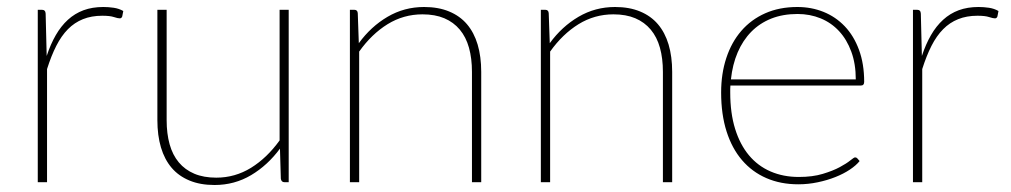

<svg xmlns="http://www.w3.org/2000/svg" viewBox="-20 -521 2890 549"><path d="M113.5 -361Q124.5 -394.5 139.5 -420.5Q154.5 -446.5 174.2 -464.5Q194 -482.5 219 -491.8Q244 -501 275.5 -501Q290 -501 305.2 -498.8Q320.5 -496.5 332.5 -489.5L329.5 -474Q327.5 -468.5 322.5 -468.5Q317 -468.5 305.8 -472.2Q294.5 -476 272.5 -476Q241.5 -476 217.2 -466.2Q193 -456.5 174.2 -437.5Q155.5 -418.5 141 -390Q126.5 -361.5 114.5 -323.5V0H88V-493H100Q110 -493 110.5 -482Z M805.5 -493V0H793.5Q784.5 0 783 -10L780.5 -96Q745.5 -48.5 698 -20.2Q650.5 8 593.5 8Q552.5 8 521.8 -4.8Q491 -17.5 470.8 -41.2Q450.5 -65 440.2 -99.5Q430 -134 430 -177.5V-493H456.5V-177.5Q456.5 -139 465 -108.5Q473.5 -78 491.2 -56.8Q509 -35.5 535.8 -24.2Q562.5 -13 598.5 -13Q652 -13 697.8 -41.2Q743.5 -69.5 779.5 -119.5V-493Z M1006 -397.5Q1040.5 -445 1088.2 -473Q1136 -501 1192.5 -501Q1233.5 -501 1264.2 -488.2Q1295 -475.5 1315.2 -451.8Q1335.5 -428 1345.8 -393.5Q1356 -359 1356 -315.5V0H1329.5V-315.5Q1329.5 -354 1321 -384.5Q1312.5 -415 1294.8 -436.2Q1277 -457.5 1250.5 -468.8Q1224 -480 1188 -480Q1134 -480 1088.2 -451.8Q1042.5 -423.5 1007 -373.5V0H980.5V-493H993Q1002.5 -493 1003 -483Z M1552 -397.5Q1586.5 -445 1634.2 -473Q1682 -501 1738.5 -501Q1779.5 -501 1810.2 -488.2Q1841 -475.5 1861.2 -451.8Q1881.5 -428 1891.8 -393.5Q1902 -359 1902 -315.5V0H1875.5V-315.5Q1875.5 -354 1867 -384.5Q1858.5 -415 1840.8 -436.2Q1823 -457.5 1796.5 -468.8Q1770 -480 1734 -480Q1680 -480 1634.2 -451.8Q1588.5 -423.5 1553 -373.5V0H1526.5V-493H1539Q1548.5 -493 1549 -483Z M2427 -294Q2427 -338.5 2414.2 -373.2Q2401.5 -408 2379.2 -432Q2357 -456 2326.5 -468.5Q2296 -481 2260.5 -481Q2218.5 -481 2185.2 -467.8Q2152 -454.5 2128 -430Q2104 -405.5 2089.2 -371Q2074.5 -336.5 2070 -294ZM2438 -60.5Q2428 -48 2410 -36Q2392 -24 2368.8 -14.8Q2345.5 -5.5 2318.2 0.2Q2291 6 2262.5 6Q2212 6 2171.2 -11.8Q2130.5 -29.5 2101.8 -63Q2073 -96.5 2057.5 -145.2Q2042 -194 2042 -256.5Q2042 -310.5 2056.8 -355.2Q2071.5 -400 2099.5 -432.5Q2127.5 -465 2168 -483Q2208.5 -501 2260 -501Q2300 -501 2334.8 -487Q2369.5 -473 2395.5 -445.8Q2421.5 -418.5 2436.2 -378.5Q2451 -338.5 2451 -287Q2451 -276.5 2442 -276.5H2068.5Q2068 -271.5 2068 -266.8Q2068 -262 2068 -256.5Q2068 -197.5 2082 -152.5Q2096 -107.5 2121.5 -77Q2147 -46.5 2183.2 -30.8Q2219.5 -15 2264 -15Q2303.5 -15 2332.5 -23.8Q2361.5 -32.5 2381 -43Q2400.5 -53.5 2411.2 -62.2Q2422 -71 2425 -71Q2429 -71 2431.5 -68Z M2616 -361Q2627 -394.5 2642 -420.5Q2657 -446.5 2676.8 -464.5Q2696.5 -482.5 2721.5 -491.8Q2746.5 -501 2778 -501Q2792.5 -501 2807.8 -498.8Q2823 -496.5 2835 -489.5L2832 -474Q2830 -468.5 2825 -468.5Q2819.5 -468.5 2808.2 -472.2Q2797 -476 2775 -476Q2744 -476 2719.8 -466.2Q2695.5 -456.5 2676.8 -437.5Q2658 -418.5 2643.5 -390Q2629 -361.5 2617 -323.5V0H2590.5V-493H2602.5Q2612.5 -493 2613 -482Z"/></svg>

Font: Lato 2
Style: Regular
Weight: 200
Designer: Lukasz Dziedzic with Adam Twardoch and Botio Nikoltchev
Foundry: tyPoland Lukasz Dziedzic
Version: Version 2.015; 2015-08-06; http://www.latofonts.com/